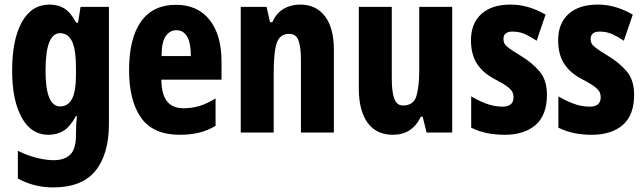

<svg xmlns="http://www.w3.org/2000/svg" viewBox="-20 -579 2814 839"><path d="M197 -559Q233 -559 260.5 -542.5Q288 -526 313 -480H321L332 -549H456V-39Q456 95 397 167.5Q338 240 212 240Q129 240 58 201V80Q103 102 143 111.5Q183 121 215 121Q261 121 286.5 97Q312 73 312 11V5Q312 -36 316 -72H312Q287 -26 258.5 -8Q230 10 191 10Q116 10 74.5 -66Q33 -142 33 -270Q33 -406 75.5 -482.5Q118 -559 197 -559ZM242 -434Q211 -434 195 -393.5Q179 -353 179 -269Q179 -114 243 -114Q277 -114 294.5 -146.5Q312 -179 312 -254V-280Q312 -364 294.5 -399Q277 -434 242 -434Z M749 -558Q844 -558 896 -492Q948 -426 948 -310V-231H685Q686 -166 710 -136Q734 -106 782 -106Q819 -106 852 -116Q885 -126 922 -149V-29Q887 -8 848.5 1Q810 10 766 10Q649 10 596.5 -64.5Q544 -139 544 -272Q544 -411 596 -484.5Q648 -558 749 -558ZM750 -447Q723 -447 704.5 -421.5Q686 -396 686 -334H814Q814 -447 750 -447Z M1292 -559Q1361 -559 1400 -508Q1439 -457 1439 -361V0H1295V-317Q1295 -373 1284.5 -402Q1274 -431 1243 -431Q1204 -431 1190 -393Q1176 -355 1176 -259V0H1032V-549H1145L1160 -482H1170Q1188 -522 1219.5 -540.5Q1251 -559 1292 -559Z M1956 -549V0H1844L1827 -69H1819Q1781 10 1697 10Q1624 10 1586 -43Q1548 -96 1548 -192V-549H1692V-236Q1692 -177 1703 -147.5Q1714 -118 1741 -118Q1787 -118 1799.5 -159Q1812 -200 1812 -273V-549Z M2370 -165Q2370 -76 2320.5 -33Q2271 10 2185 10Q2146 10 2110 3Q2074 -4 2039 -21V-158Q2067 -141 2102.5 -127Q2138 -113 2176 -113Q2224 -113 2224 -154Q2224 -165 2220 -175Q2216 -185 2199.5 -198.5Q2183 -212 2144 -232Q2090 -260 2064 -301Q2038 -342 2038 -403Q2038 -477 2083.5 -518Q2129 -559 2211 -559Q2289 -559 2364 -515L2325 -401Q2300 -418 2275 -429.5Q2250 -441 2219 -441Q2180 -441 2180 -408Q2180 -397 2184.5 -388.5Q2189 -380 2205 -368Q2221 -356 2256 -335Q2304 -306 2337 -268Q2370 -230 2370 -165Z M2751 -165Q2751 -76 2701.5 -33Q2652 10 2566 10Q2527 10 2491 3Q2455 -4 2420 -21V-158Q2448 -141 2483.5 -127Q2519 -113 2557 -113Q2605 -113 2605 -154Q2605 -165 2601 -175Q2597 -185 2580.5 -198.5Q2564 -212 2525 -232Q2471 -260 2445 -301Q2419 -342 2419 -403Q2419 -477 2464.5 -518Q2510 -559 2592 -559Q2670 -559 2745 -515L2706 -401Q2681 -418 2656 -429.5Q2631 -441 2600 -441Q2561 -441 2561 -408Q2561 -397 2565.5 -388.5Q2570 -380 2586 -368Q2602 -356 2637 -335Q2685 -306 2718 -268Q2751 -230 2751 -165Z"/></svg>

Font: Noto Sans Telugu ExtraCondensed ExtraBold
Style: Regular
Weight: 800
Width: 2
Designer: Jelle Bosma - Monotype Design Team
Foundry: Monotype Imaging Inc.
Version: Version 2.005; ttfautohint (v1.8.4.7-5d5b)